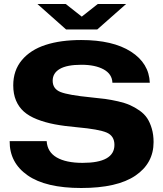

<svg xmlns="http://www.w3.org/2000/svg" viewBox="-20 -940 826 970"><path d="M314 -791 168.9 -919.9H312L393.1 -856L474.1 -919.9H617.2L471.2 -791ZM390.1 9.8Q210.9 9.8 119.4 -54.2Q27.8 -118.2 28.8 -227.1H215.8Q219.2 -171.9 266.6 -144.5Q314 -117.2 397 -117.2Q558.1 -117.2 558.1 -208Q558.1 -253.4 518.8 -270.3Q479.5 -287.1 371.1 -296.9Q305.2 -302.7 256.3 -312Q207.5 -321.3 166.7 -337.4Q126 -353.5 100.3 -376.5Q74.7 -399.4 60.8 -432.4Q46.9 -465.3 46.9 -508.8Q46.9 -584.5 90.6 -636.5Q134.3 -688.5 210.2 -713.1Q286.1 -737.8 390.1 -737.8Q549.8 -737.8 641.4 -679.2Q732.9 -620.6 736.8 -522H547.9Q546.4 -565.9 503.7 -589.4Q460.9 -612.8 391.1 -612.8Q318.4 -612.8 282.2 -591.8Q246.1 -570.8 246.1 -532.2Q246.1 -491.2 285.4 -475.3Q324.7 -459.5 439 -448.2Q480.5 -444.3 511 -440.2Q541.5 -436 576.7 -428Q611.8 -419.9 636.2 -409.2Q660.6 -398.4 684.8 -381.6Q709 -364.7 723.4 -343Q737.8 -321.3 746.8 -290.5Q755.9 -259.8 755.9 -222.2Q755.9 -115.2 664.1 -52.7Q572.3 9.8 390.1 9.8Z"/></svg>

Font: Hubot Sans Expanded
Style: Bold
Weight: 700
Width: 7
Designer: Deni Anggara
Foundry: GitHub
Version: Version 1.001;gftools[0.9.31]